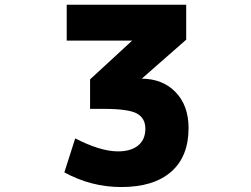

<svg xmlns="http://www.w3.org/2000/svg" viewBox="-20 -544 1040 794"><path d="M255.9 -524.4H750V-379.9L566.4 -218.8Q652.3 -217.8 705.1 -164.1Q759.8 -108.4 759.8 -14.6Q759.8 103.5 687.5 166.5Q615.2 229.5 481.4 229.5Q357.4 229.5 246.1 168.9L291 28.3Q395.5 82 467.8 82Q521.5 82 551.3 57.6Q581.1 33.2 581.1 -11.7Q581.1 -55.7 545.9 -74.7Q510.7 -93.8 408.2 -93.8H352.5V-215.8L526.4 -376H255.9Z"/></svg>

Font: GenEi Gothic M Heavy
Style: Regular
Weight: 800
Designer: o_tamon (Modified); [Source Han Sans]
Ryoko NISHIZUKA  (kana & ideographs); Paul D. Hunt (Latin, Greek & Cyrillic); Wenl
Version: Version 1.1a;Original Version 1.004